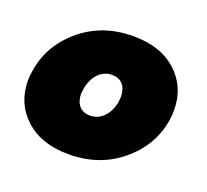

<svg xmlns="http://www.w3.org/2000/svg" viewBox="-98 -635 828 769"><g transform="rotate(20 316.5 -250.5)"><path d="M10.8 -206.7Q10.8 -225 15 -250Q33.3 -363.3 125.4 -440Q217.5 -516.7 348.3 -516.7Q465.8 -516.7 533.8 -453.8Q601.7 -390.8 601.7 -293.3Q601.7 -270 598.3 -250Q580 -136.7 487.5 -60Q395 16.7 264.2 16.7Q146.7 16.7 78.8 -46.2Q10.8 -109.2 10.8 -206.7ZM229.2 -228.3Q229.2 -196.7 245.4 -177.5Q261.7 -158.3 291.7 -158.3Q326.7 -158.3 350.8 -184.2Q375 -210 381.7 -250Q383.3 -265 383.3 -271.7Q383.3 -303.3 367.1 -322.5Q350.8 -341.7 320.8 -341.7Q285.8 -341.7 262.1 -316.2Q238.3 -290.8 231.7 -250Q231.7 -249.2 230.4 -240.8Q229.2 -232.5 229.2 -228.3Z"/></g></svg>

Font: BoonTook
Style: Italic
Weight: 400
Italic angle: -9°
Designer: Sungsit Sawaiwan
Foundry: FontUni
Version: Version 3.0